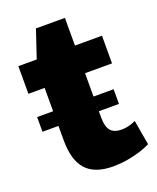

<svg xmlns="http://www.w3.org/2000/svg" viewBox="-129 -746 683 835"><g transform="rotate(-20 212.5 -328.5)"><path d="M251 11Q166 11 126 -33Q86 -77 86 -170V-510L139 -668H273V-206Q273 -164 289 -145.5Q305 -127 340 -127Q356 -127 372.5 -131Q389 -135 405 -143L425 -28Q403 -17 374 -8Q345 1 313.5 6Q282 11 251 11ZM11 -540H398V-412H11ZM366 -304V-236H12V-304Z"/></g></svg>

Font: Pathway Extreme SemiCondensed ExtraBold
Style: Regular
Weight: 800
Width: 4
Version: Version 1.001;gftools[0.9.26]